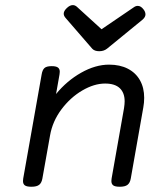

<svg xmlns="http://www.w3.org/2000/svg" viewBox="-20 -709 640 734"><path d="M332.5 -522.9 231 -640.1Q223.6 -648.4 223.6 -656.7Q223.6 -667 235.4 -678.2Q247.1 -689.5 258.3 -689.5Q266.6 -689.5 273.9 -683.1L368.2 -597.2L492.2 -681.6Q499 -686.5 506.8 -686.5Q518.6 -686.5 528.8 -672.9Q536.1 -663.6 536.1 -653.8Q536.1 -643.6 524.9 -633.8L389.2 -522.9Q377 -513.2 359.4 -513.2Q341.3 -513.2 332.5 -522.9ZM531.2 -335Q531.2 -316.4 527.8 -297.9L480 -26.9Q477.1 -9.8 467.5 -2.4Q458 4.9 438.5 4.9H437.5Q420.4 4.9 413.1 -0.2Q405.8 -5.4 405.8 -17.1Q405.8 -19 406.7 -26.9L454.1 -295.4Q456.5 -311 456.5 -321.8Q456.5 -354 438 -371.8Q419.4 -389.6 381.8 -389.6Q339.8 -389.6 294.4 -363Q249 -336.4 214.8 -290.8Q180.7 -245.1 171.4 -191.4L142.1 -26.9Q139.2 -9.8 129.6 -2.4Q120.1 4.9 100.6 4.9H99.6Q82.5 4.9 75.2 -0.2Q67.9 -5.4 67.9 -17.1Q67.9 -19 68.8 -26.9L139.2 -424.3Q142.1 -441.9 150.1 -449Q158.2 -456.1 177.2 -456.1H178.2Q194.3 -456.1 201.4 -450.9Q208.5 -445.8 208.5 -434.6Q208.5 -432.1 207.5 -424.3L194.3 -349.6Q235.4 -399.9 290 -430.9Q344.7 -461.9 397 -461.9Q438.5 -461.9 468.8 -446.3Q499 -430.7 515.1 -402.1Q531.2 -373.5 531.2 -335Z"/></svg>

Font: Courier Prime Sans
Style: Italic
Weight: 400
Italic angle: -10°
Designer: Alan Dague-Greene
Foundry: Quote-Unquote Apps
Version: Version 3.020